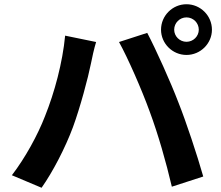

<svg xmlns="http://www.w3.org/2000/svg" viewBox="-20 -859 1040 905"><path d="M801 -719C801 -751 827 -777 859 -777C891 -777 917 -751 917 -719C917 -688 891 -662 859 -662C827 -662 801 -688 801 -719ZM739 -719C739 -654 793 -600 859 -600C925 -600 979 -654 979 -719C979 -785 925 -839 859 -839C793 -839 739 -785 739 -719ZM192 -311C158 -223 99 -115 36 -33L176 26C229 -49 288 -163 324 -260C358 -353 395 -491 409 -561C413 -583 424 -632 433 -661L287 -691C275 -564 237 -423 192 -311ZM686 -332C726 -224 762 -98 790 21L938 -27C910 -126 857 -286 821 -376C784 -473 715 -626 674 -704L541 -661C583 -585 648 -437 686 -332Z"/></svg>

Font: Genne Gothic Bold
Style: Regular
Weight: 700
Designer: Ryoko NISHIZUKA (kana & ideographs); Paul D. Hunt (Latin, Greek & Cyrillic); Wenlong ZHANG (bopomofo); Sandoll Communica
Foundry: Adobe Systems Incorporated
Version: Version 1.004;PS 1.004;hotconv 16.6.51;makeotf.lib2.5.65220